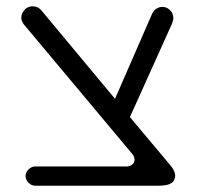

<svg xmlns="http://www.w3.org/2000/svg" viewBox="-20 -593 639 604"><path d="M521.5 -552.7Q509.8 -571.3 490.2 -571.3Q481.4 -571.3 473.6 -566.4H472.7L466.8 -561.5Q462.9 -557.6 459 -550.8L341.8 -282.2Q110.4 -560.5 108.4 -562.5Q97.7 -573.2 82 -573.2Q72.3 -573.2 61.5 -566.4Q46.9 -552.7 46.9 -537.1Q46.9 -528.3 54.7 -516.6L395.5 -109.4Q403.3 -100.6 403.3 -90.8Q403.3 -80.1 394.5 -74.2Q387.7 -69.3 377 -69.3H90.8Q79.1 -69.3 69.8 -60.1Q60.5 -50.8 60.5 -39.1Q60.5 -27.3 69.8 -18.1Q79.1 -8.8 90.8 -8.8H478.5Q518.6 -8.8 527.3 -25.4Q531.2 -35.2 531.2 -39.1Q531.2 -54.7 516.6 -72.3L388.7 -224.6L521.5 -519.5Q525.4 -530.3 525.4 -536.1Q525.4 -542 521.5 -552.7Z"/></svg>

Font: FakePearl
Style: ExtraLight
Weight: 300
Version: Version 1.2